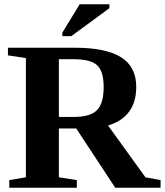

<svg xmlns="http://www.w3.org/2000/svg" viewBox="-20 -878 771 898"><path d="M255.4 -277.3V-48.8L339.4 -35.6V0H23.4V-35.6L101.1 -48.8V-606.4L17.1 -619.1V-654.8H330.1Q474.6 -654.8 545.9 -610.4Q617.2 -565.9 617.2 -471.7Q617.2 -331.1 485.4 -291L660.2 -48.8L731 -35.6V0H519L336.4 -277.3ZM464.8 -470.7Q464.8 -543.9 434.6 -572.5Q404.3 -601.1 323.7 -601.1H255.4V-331.1H326.2Q401.4 -331.1 433.1 -362.3Q464.8 -393.6 464.8 -470.7ZM271.5 -709V-725.1L352.5 -857.9H491.7V-839.8L313.5 -709Z"/></svg>

Font: Tinos
Style: Bold
Weight: 700
Designer: Steve Matteson
Foundry: Monotype Imaging Inc.
Version: Version 1.23